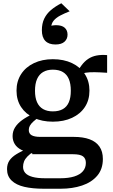

<svg xmlns="http://www.w3.org/2000/svg" viewBox="-20 -910 688 1174"><path d="M355 -890 406 -841Q373 -828 347.5 -814.5Q322 -801 307.5 -783Q293 -765 293 -740L278 -746Q288 -752 300 -754Q312 -756 323 -756Q358 -756 375.5 -740.5Q393 -725 393 -698Q393 -672 374.5 -655Q356 -638 319 -638Q278 -638 257 -660Q236 -682 236 -725Q236 -766 250.5 -796Q265 -826 291.5 -848.5Q318 -871 355 -890ZM635 -465Q591 -468 559 -468.5Q527 -469 504.5 -465.5Q482 -462 464 -453L447 -455Q461 -487 479 -511Q497 -535 519.5 -550Q542 -565 570.5 -570.5Q599 -576 635 -573ZM303 -166Q237 -166 187 -189.5Q137 -213 109 -255.5Q81 -298 81 -356Q81 -413 109 -456.5Q137 -500 187.5 -524Q238 -548 303 -548Q370 -548 420.5 -524Q471 -500 499 -456.5Q527 -413 527 -356Q527 -298 499 -255.5Q471 -213 420.5 -189.5Q370 -166 303 -166ZM303 -229Q340 -229 364.5 -243Q389 -257 401 -285Q413 -313 413 -355Q413 -398 401 -426.5Q389 -455 364.5 -469.5Q340 -484 303 -484Q268 -484 243.5 -469.5Q219 -455 206.5 -426.5Q194 -398 194 -355Q194 -313 206.5 -285Q219 -257 243.5 -243Q268 -229 303 -229ZM246 244Q179 244 129 232.5Q79 221 51 194Q23 167 23 124Q23 94 37 72.5Q51 51 80 33Q109 15 156 -4L186 16Q162 32 147.5 47Q133 62 127 77.5Q121 93 121 110Q121 132 134.5 147.5Q148 163 178 171.5Q208 180 257 180H348Q399 180 434 169Q469 158 487 137Q505 116 505 86Q505 59 487.5 46Q470 33 426 33H177L178 28Q137 20 110 6Q83 -8 70 -29.5Q57 -51 57 -78Q57 -107 72 -131Q87 -155 115 -175.5Q143 -196 183 -214L218 -193Q197 -179 183 -166Q169 -153 162.5 -141Q156 -129 156 -115Q156 -93 173.5 -83Q191 -73 227 -73H431Q488 -73 527.5 -58.5Q567 -44 588 -14Q609 16 609 62Q609 124 574.5 164.5Q540 205 481.5 224.5Q423 244 351 244Z"/></svg>

Font: Roboto Serif Medium
Style: Regular
Weight: 500
Designer: Greg Gazdowicz
Foundry: Commercial Type
Version: Version 1.008